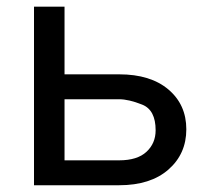

<svg xmlns="http://www.w3.org/2000/svg" viewBox="-20 -548 640 568"><path d="M170.9 -254.4V-73.7H332.5Q386.2 -73.7 413.3 -98.9Q440.4 -124 440.4 -162.6Q440.4 -222.7 400.6 -238.5Q360.8 -254.4 332.5 -254.4ZM170.9 -328.1H332.5Q425.3 -328.1 478.3 -283.2Q531.2 -238.3 531.2 -165.5Q531.2 -92.8 478.3 -46.4Q425.3 0 332.5 0H80.6V-528.3H170.9Z"/></svg>

Font: RobotoMono-Regular
Style: Regular
Weight: 400
Designer: Google
Version: Version 2.000985; 2015; ttfautohint (v1.3)